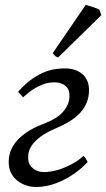

<svg xmlns="http://www.w3.org/2000/svg" viewBox="-20 -732 427 772"><path d="M16.6 -61Q12.7 -85.9 18.3 -110.1Q23.9 -134.3 40.3 -156.5Q56.6 -178.7 84.5 -198.2Q112.3 -217.8 153.3 -233.4Q209 -254.4 233.6 -282.5Q258.3 -310.5 259.3 -343.8Q260.3 -373 243.2 -387Q226.1 -400.9 199.7 -400.9Q189.9 -400.9 177.2 -399.2Q164.6 -397.5 148.9 -391.4Q133.3 -385.3 114.3 -373.3Q95.2 -361.3 72.8 -340.8L52.7 -362.8Q82.5 -396.5 110.6 -415.5Q138.7 -434.6 162.8 -443.6Q187 -452.6 207 -454.8Q227.1 -457 241.7 -457Q261.2 -457 278.8 -451.7Q296.4 -446.3 309.6 -435.5Q322.8 -424.8 330.3 -408.4Q337.9 -392.1 337.9 -370.1Q337.9 -342.8 329.1 -320.6Q320.3 -298.3 303.7 -279.8Q287.1 -261.2 262.2 -245.6Q237.3 -230 205.1 -216.3Q167 -200.2 144 -183.1Q121.1 -166 109.1 -148.9Q97.2 -131.8 94.5 -115Q91.8 -98.1 94.7 -83Q96.2 -75.7 100.8 -68.1Q105.5 -60.5 113.5 -54.2Q121.6 -47.9 132.6 -43.9Q143.6 -40 157.7 -40Q168.5 -40 186 -42.7Q203.6 -45.4 224.9 -52.7Q246.1 -60.1 269.5 -72.5Q293 -85 315.9 -105Q320.3 -101.6 325.2 -93.8Q330.1 -85.9 332.5 -80.6Q305.2 -51.8 276.6 -32.5Q248 -13.2 220.9 -1.5Q193.8 10.3 169.9 15.1Q146 20 127.9 20Q104.5 20 85.2 13.4Q65.9 6.8 51.5 -4.2Q37.1 -15.1 28.1 -30Q19 -44.9 16.6 -61ZM387.2 -670.9 213.9 -501Q206.1 -502.9 202.4 -506.3Q198.7 -509.8 191.9 -518.1L324.7 -712.4Q329.6 -710.9 337.2 -708.7Q344.7 -706.5 353 -703.9Q361.3 -701.2 368.7 -698.2Q376 -695.3 379.9 -692.9Z"/></svg>

Font: Gentium Plus Cyr
Style: Italic
Weight: 400
Italic angle: -8°
Designer: J. Victor Gaultney, Annie Olsen, Iska Routamaa, Becca Hirsbrunner
Foundry: SIL International
Version: Version 5.000